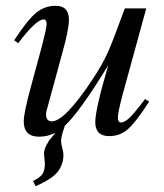

<svg xmlns="http://www.w3.org/2000/svg" viewBox="-20 -461 567 663"><path d="M481 -119 495 -110Q447 -36 420 -13.5Q393 9 357 9Q309 9 309 -39Q309 -84 354 -236Q255 -74 204 -27Q191 10 191 24Q191 37 195 50Q199 63 199 74Q199 105 180.5 130.5Q162 156 103 182L94 164Q117 153 126 140.5Q135 128 135 103Q135 99 133.5 86.5Q132 74 132 72Q132 63 134 55.5Q136 48 141 39Q146 30 148.5 26Q151 22 160 11.5Q169 1 170 -1V-2Q144 11 115 11Q62 11 62 -42Q62 -72 89 -170L124 -299Q141 -364 141 -377Q141 -394 131 -394Q105 -394 43 -312L29 -322Q76 -394 105.5 -417.5Q135 -441 172 -441Q218 -441 218 -393Q218 -360 196 -281L142 -83Q139 -74 139 -67Q139 -42 159 -42Q204 -42 301 -189Q334 -239 352.5 -280.5Q371 -322 411 -432H485L402 -129Q387 -72 387 -55Q387 -38 398 -38Q410 -38 427 -54Q444 -70 481 -119Z"/></svg>

Font: STIX MathJax Alphabets
Style: Italic
Weight: 400
Italic angle: -16.33°
Designer: MicroPress Inc., with final additions and corrections provided by Coen Hoffman, Elsevier (retired)
Version: Version 1.1.1